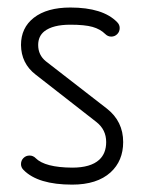

<svg xmlns="http://www.w3.org/2000/svg" viewBox="-20 -484 381 513"><path d="M36.1 -45.4Q36.1 -55.2 42.7 -61.8Q49.3 -68.4 59.1 -68.4Q68.4 -68.4 75.2 -61.5Q100.1 -36.6 172.9 -36.1Q222.2 -36.1 245.1 -57.1Q263.7 -74.2 263.7 -104.5Q263.7 -137.7 237.3 -158.2L75.2 -284.7Q36.6 -314.5 36.1 -363.8Q36.1 -409.7 70.3 -436.5Q105.5 -463.9 168 -463.9Q254.9 -463.9 293 -424.8Q299.8 -418 299.8 -409.2Q299.8 -399.4 293.2 -392.8Q286.6 -386.2 277.3 -386.2Q268.1 -386.2 261.2 -393.1Q248 -406.2 227.3 -412.1Q206.5 -418 168 -418Q121.1 -418 98.6 -400.4Q82 -387.2 82 -363.8Q82 -336.9 102.5 -320.3L265.6 -193.8Q309.1 -159.7 309.1 -104.5Q309.1 -54.2 275.4 -23.4Q239.3 9.3 172.9 9.3Q81.5 9.3 43 -29.8Q36.1 -36.6 36.1 -45.4Z"/></svg>

Font: OpenGost Type A TT
Style: Regular
Weight: 400
Version: Version 0.3